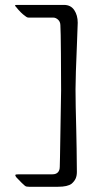

<svg xmlns="http://www.w3.org/2000/svg" viewBox="-20 -626 398 767"><path d="M211.9 120.1H96.2Q90.3 120.1 86.7 119.4Q83 118.7 79.6 116.2Q71.8 110.4 45.4 82.5Q44.4 81.1 42.7 78.4Q41 75.7 41 74.2Q41 71.8 44.2 71Q47.4 70.3 55.2 70.3H189.9Q203.6 70.3 211.2 62.5Q218.8 54.7 218.8 39.6L219.7 0.5Q224.1 -245.6 224.1 -264.2Q224.1 -314.9 223.4 -409.4Q222.7 -503.9 221.2 -525.9Q220.7 -539.6 211.7 -547.6Q202.6 -555.7 192.9 -555.7H95.2Q91.3 -555.7 88.4 -556.9Q85.4 -558.1 80.6 -562Q63.5 -573.7 43 -599.6Q40 -602.1 40 -603.5Q40 -605.5 42.7 -606Q45.4 -606.4 49.3 -606.4H235.4Q262.7 -606.4 276.6 -585.7Q290.5 -564.9 290.5 -535.2Q290.5 -527.8 287.6 -455.6Q281.7 -318.4 281.7 -269.5Q281.7 -213.9 284.7 -104.5Q285.2 -84 286.1 -32.2Q287.1 19.5 287.1 61Q287.1 76.2 282.2 87.2Q277.3 98.1 266.1 107.9Q250 120.1 211.9 120.1Z"/></svg>

Font: David Libre
Style: Regular
Weight: 400
Version: Version 1.000